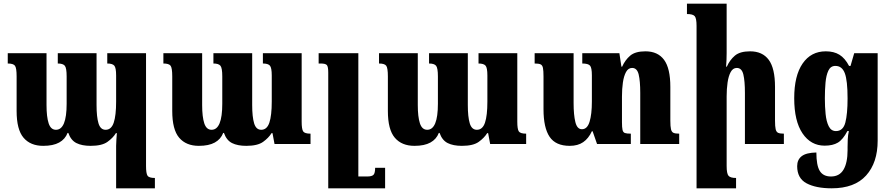

<svg xmlns="http://www.w3.org/2000/svg" viewBox="-20 -780 4836 1040"><path d="M561 -492H771V119Q771 159 779 171.5Q787 184 819 184V240H609V10Q609 -7 610.5 -24.5Q612 -42 613 -59H608Q592 -33 562 -11.5Q532 10 471 10Q424 10 394 -5Q364 -20 350 -60H346Q333 -26 300.5 -8Q268 10 214 10Q145 10 107.5 -34Q70 -78 70 -179V-366Q70 -412 61 -424Q52 -436 22 -436V-492H232V-211Q232 -147 243.5 -112Q255 -77 283 -77Q341 -77 341 -218V-366Q341 -412 331 -424Q321 -436 293 -436V-492H503V-211Q503 -147 513.5 -112Q524 -77 552 -77Q583 -77 596 -115.5Q609 -154 609 -230V-371Q609 -413 599 -424.5Q589 -436 561 -436Z M1404 -492H1614V-121Q1614 -81 1622 -68.5Q1630 -56 1662 -56V0H1467L1456 -59H1451Q1435 -33 1405 -11.5Q1375 10 1314 10Q1267 10 1237 -5Q1207 -20 1193 -60H1189Q1176 -26 1143.5 -8Q1111 10 1057 10Q988 10 950.5 -34Q913 -78 913 -179V-366Q913 -412 904 -424Q895 -436 865 -436V-492H1075V-211Q1075 -147 1086.5 -112Q1098 -77 1126 -77Q1184 -77 1184 -218V-366Q1184 -412 1174 -424Q1164 -436 1136 -436V-492H1346V-211Q1346 -147 1356.5 -112Q1367 -77 1395 -77Q1426 -77 1439 -115.5Q1452 -154 1452 -230V-371Q1452 -413 1442 -424.5Q1432 -436 1404 -436Z M2066 129V240H1758V-387Q1758 -419 1750.5 -427.5Q1743 -436 1717 -436H1706V-492H1921V176H1968Q1995 176 2003.5 166.5Q2012 157 2012 129Z M2572 -492H2782V-121Q2782 -81 2790 -68.5Q2798 -56 2830 -56V0H2635L2624 -59H2619Q2603 -33 2573 -11.5Q2543 10 2482 10Q2435 10 2405 -5Q2375 -20 2361 -60H2357Q2344 -26 2311.5 -8Q2279 10 2225 10Q2156 10 2118.5 -34Q2081 -78 2081 -179V-366Q2081 -412 2072 -424Q2063 -436 2033 -436V-492H2243V-211Q2243 -147 2254.5 -112Q2266 -77 2294 -77Q2352 -77 2352 -218V-366Q2352 -412 2342 -424Q2332 -436 2304 -436V-492H2514V-211Q2514 -147 2524.5 -112Q2535 -77 2563 -77Q2594 -77 2607 -115.5Q2620 -154 2620 -230V-371Q2620 -413 2610 -424.5Q2600 -436 2572 -436Z M3611 -126Q3611 -95 3614.5 -80Q3618 -65 3628 -60.5Q3638 -56 3659 -56V0H3448V-277Q3448 -341 3439.5 -376.5Q3431 -412 3404 -412Q3383 -412 3371 -390Q3359 -368 3354 -333Q3349 -298 3349 -258V-118Q3349 -90 3352 -76.5Q3355 -63 3365 -59.5Q3375 -56 3397 -56V0H3214L3190 -69H3186Q3168 -30 3139 -10Q3110 10 3066 10Q2990 10 2957 -39Q2924 -88 2924 -188V-365Q2924 -397 2921 -412Q2918 -427 2908 -431.5Q2898 -436 2876 -436V-492H3087V-222Q3087 -158 3096.5 -119Q3106 -80 3132 -80Q3161 -80 3173.5 -120.5Q3186 -161 3186 -230V-372Q3186 -413 3176 -424.5Q3166 -436 3134 -436V-492H3335L3346 -419H3350Q3366 -455 3393.5 -478.5Q3421 -502 3476 -502Q3543 -502 3577 -456Q3611 -410 3611 -309Z M4226 -56V0H4015V-277Q4015 -341 4006.5 -376.5Q3998 -412 3971 -412Q3950 -412 3938 -390Q3926 -368 3921 -333Q3916 -298 3916 -258V119Q3916 160 3926 172Q3936 184 3967 184V240H3753V-640Q3753 -681 3743 -692.5Q3733 -704 3701 -704V-760H3916V-493Q3916 -455 3913 -419H3917Q3933 -455 3960.5 -478.5Q3988 -502 4043 -502Q4110 -502 4144 -456Q4178 -410 4178 -309V-126Q4178 -95 4181.5 -80Q4185 -65 4195 -60.5Q4205 -56 4226 -56Z M4485 240Q4400 240 4349 213Q4298 186 4298 120Q4298 85 4322.5 66Q4347 47 4402 46Q4402 116 4420.5 146Q4439 176 4481 176Q4527 176 4549 139Q4571 102 4571 33V17Q4571 -2 4572 -25Q4573 -48 4578 -70H4570Q4546 -24 4518.5 -7.5Q4491 9 4447 9Q4372 9 4327 -57.5Q4282 -124 4282 -248Q4282 -370 4327.5 -436Q4373 -502 4453 -502Q4497 -502 4527 -483.5Q4557 -465 4579 -423H4587L4607 -492H4734V-18Q4734 101 4671.5 170.5Q4609 240 4485 240ZM4508 -70Q4547 -70 4559 -116.5Q4571 -163 4571 -247Q4571 -344 4556 -383.5Q4541 -423 4505 -423Q4479 -423 4467 -397.5Q4455 -372 4451.5 -332Q4448 -292 4448 -247Q4448 -203 4452 -162.5Q4456 -122 4469 -96Q4482 -70 4508 -70Z"/></svg>

Font: Noto Serif Armenian ExtraCondensed Black
Style: Regular
Weight: 900
Width: 2
Designer: Monotype Design Team
Foundry: Monotype Imaging Inc.
Version: Version 2.008; ttfautohint (v1.8.4.7-5d5b)